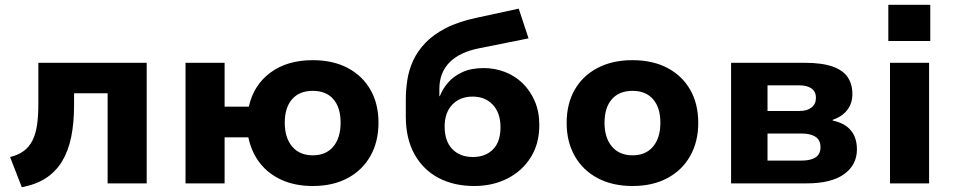

<svg xmlns="http://www.w3.org/2000/svg" viewBox="-20 -765 3978 801"><path d="M71 16 22 -110Q56 -118 79 -135Q102 -152 115.5 -179Q129 -206 134.5 -243.5Q140 -281 140 -331V-503H592V0H429V-376H289V-326Q289 -252 277 -193.5Q265 -135 239 -92Q213 -49 171.5 -22Q130 5 71 16Z M1285 11Q1212 11 1156 -14Q1100 -39 1064.5 -84.5Q1029 -130 1016 -192H917V0H754V-503H917V-320H1018Q1038 -410 1108 -462Q1178 -514 1285 -514Q1369 -514 1430.5 -481.5Q1492 -449 1525.5 -390.5Q1559 -332 1559 -253Q1559 -174 1525.5 -114.5Q1492 -55 1430.5 -22Q1369 11 1285 11ZM1285 -117Q1340 -117 1370.5 -153.5Q1401 -190 1401 -253Q1401 -316 1371 -351Q1341 -386 1285 -386Q1229 -386 1198.5 -351Q1168 -316 1168 -253Q1168 -190 1199 -153.5Q1230 -117 1285 -117Z M1958 11Q1874 11 1810 -22.5Q1746 -56 1709.5 -121Q1673 -186 1673 -279V-351Q1673 -391 1679.5 -432.5Q1686 -474 1704 -513Q1722 -552 1755 -586.5Q1788 -621 1840.5 -648Q1893 -675 1969 -691L2144 -729L2185 -605L1981 -564Q1898 -548 1855.5 -505Q1813 -462 1813 -394V-364H1815Q1826 -393 1849 -420Q1872 -447 1909 -464Q1946 -481 1998 -481Q2044 -481 2086 -465Q2128 -449 2160 -418Q2192 -387 2211 -343Q2230 -299 2230 -243Q2230 -166 2194.5 -109Q2159 -52 2097.5 -20.5Q2036 11 1958 11ZM1953 -110Q2005 -110 2036.5 -141.5Q2068 -173 2068 -234Q2068 -294 2036 -328Q2004 -362 1952 -362Q1899 -362 1867 -328.5Q1835 -295 1835 -237Q1835 -176 1867 -143Q1899 -110 1953 -110Z M2619 11Q2535 11 2473 -22Q2411 -55 2377.5 -114.5Q2344 -174 2344 -252Q2344 -332 2377.5 -390.5Q2411 -449 2473 -481.5Q2535 -514 2618 -514Q2703 -514 2764.5 -481.5Q2826 -449 2859.5 -390.5Q2893 -332 2893 -252Q2893 -174 2859.5 -114.5Q2826 -55 2764.5 -22Q2703 11 2619 11ZM2619 -117Q2674 -117 2704.5 -153.5Q2735 -190 2735 -253Q2735 -316 2704.5 -351Q2674 -386 2619 -386Q2563 -386 2532.5 -351Q2502 -316 2502 -253Q2502 -190 2533 -153.5Q2564 -117 2619 -117Z M3030 0V-503H3337Q3409 -503 3453 -487.5Q3497 -472 3516.5 -443Q3536 -414 3536 -372Q3536 -334 3515 -306.5Q3494 -279 3454 -265V-262Q3491 -254 3513 -237Q3535 -220 3545 -196Q3555 -172 3555 -142Q3555 -77 3501.5 -38.5Q3448 0 3346 0ZM3182 -95H3324Q3362 -95 3382.5 -108.5Q3403 -122 3403 -151Q3403 -181 3382 -194.5Q3361 -208 3324 -208H3182ZM3182 -302H3315Q3347 -302 3365.5 -316.5Q3384 -331 3384 -357Q3384 -383 3365.5 -396Q3347 -409 3315 -409H3182Z M3686 -594V-745H3861V-594ZM3693 0V-503H3856V0Z"/></svg>

Font: Nunito Sans 7pt ExtraBold
Style: Regular
Weight: 800
Designer: Vernon Adams
Foundry: Vernon Adams
Version: Version 3.101;gftools[0.9.27]